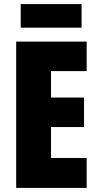

<svg xmlns="http://www.w3.org/2000/svg" viewBox="-20 -917 483 937"><path d="M403 0H59V-714H403V-570H229V-441H390V-297H229V-146H403ZM378 -897V-782H81V-897Z"/></svg>

Font: Noto Sans Khmer ExtraCondensed Black
Style: Regular
Weight: 900
Width: 2
Designer: Danh Hong and the Monotype Design Team
Foundry: Monotype Imaging Inc.
Version: Version 2.004